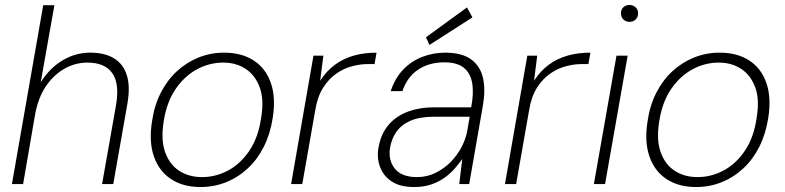

<svg xmlns="http://www.w3.org/2000/svg" viewBox="-20 -741 3160 773"><path d="M28 0 154 -720H199L144 -410Q180 -467 232 -498Q284 -529 343 -529Q401 -529 438.5 -506.5Q476 -484 490.5 -438.5Q505 -393 493 -324L436 0H391L447 -317Q462 -404 432 -446.5Q402 -489 332 -489Q282 -489 238 -463.5Q194 -438 164 -392.5Q134 -347 122 -284L73 0Z M787 12Q717 12 668.5 -20Q620 -52 599.5 -111.5Q579 -171 592 -252Q601 -316 627 -367Q653 -418 692 -454Q731 -490 779.5 -509.5Q828 -529 882 -529Q953 -529 1001.5 -497.5Q1050 -466 1070.5 -407Q1091 -348 1078 -266Q1068 -202 1042.5 -151Q1017 -100 978 -63.5Q939 -27 890.5 -7.5Q842 12 787 12ZM793 -28Q849 -28 899 -55Q949 -82 984.5 -135Q1020 -188 1031 -265Q1044 -340 1025.5 -389.5Q1007 -439 968.5 -464Q930 -489 879 -489Q823 -489 773 -462Q723 -435 687 -382.5Q651 -330 639 -252Q627 -178 645 -128Q663 -78 702 -53Q741 -28 793 -28Z M1152 0 1242 -517H1282L1269 -416Q1296 -457 1330 -481.5Q1364 -506 1405.5 -517.5Q1447 -529 1496 -529L1488 -483H1459Q1431 -483 1398 -474.5Q1365 -466 1334.5 -445Q1304 -424 1281 -388Q1258 -352 1249 -296L1197 0Z M1647 12Q1592 12 1558.5 -9.5Q1525 -31 1511 -66.5Q1497 -102 1503 -142Q1512 -199 1542.5 -236Q1573 -273 1621 -291Q1669 -309 1729 -309H1877Q1888 -366 1881 -406.5Q1874 -447 1847 -468.5Q1820 -490 1769 -490Q1708 -490 1664 -461Q1620 -432 1600 -374H1553Q1570 -426 1603 -460.5Q1636 -495 1680 -512Q1724 -529 1772 -529Q1841 -529 1878 -501Q1915 -473 1925 -425Q1935 -377 1924 -315L1869 0H1829L1841 -101Q1830 -85 1813 -65Q1796 -45 1772.5 -27.5Q1749 -10 1718 1Q1687 12 1647 12ZM1659 -28Q1699 -28 1733.5 -45Q1768 -62 1794.5 -89Q1821 -116 1838 -148.5Q1855 -181 1861 -213L1871 -271H1727Q1670 -271 1633 -255Q1596 -239 1576 -210.5Q1556 -182 1550 -144Q1543 -94 1570.5 -61Q1598 -28 1659 -28ZM1709 -560 1695 -591 1860 -711 1882 -671Z M2013 0 2103 -517H2143L2130 -416Q2157 -457 2191 -481.5Q2225 -506 2266.5 -517.5Q2308 -529 2357 -529L2349 -483H2320Q2292 -483 2259 -474.5Q2226 -466 2195.5 -445Q2165 -424 2142 -388Q2119 -352 2110 -296L2058 0Z M2371 0 2462 -517H2507L2416 0ZM2514 -653Q2500 -653 2490 -662.5Q2480 -672 2480 -688Q2480 -703 2490 -712Q2500 -721 2514 -721Q2528 -721 2538.5 -712Q2549 -703 2549 -688Q2549 -672 2539 -662.5Q2529 -653 2514 -653Z M2782 12Q2712 12 2663.5 -20Q2615 -52 2594.5 -111.5Q2574 -171 2587 -252Q2596 -316 2622 -367Q2648 -418 2687 -454Q2726 -490 2774.5 -509.5Q2823 -529 2877 -529Q2948 -529 2996.5 -497.5Q3045 -466 3065.5 -407Q3086 -348 3073 -266Q3063 -202 3037.5 -151Q3012 -100 2973 -63.5Q2934 -27 2885.5 -7.5Q2837 12 2782 12ZM2788 -28Q2844 -28 2894 -55Q2944 -82 2979.5 -135Q3015 -188 3026 -265Q3039 -340 3020.5 -389.5Q3002 -439 2963.5 -464Q2925 -489 2874 -489Q2818 -489 2768 -462Q2718 -435 2682 -382.5Q2646 -330 2634 -252Q2622 -178 2640 -128Q2658 -78 2697 -53Q2736 -28 2788 -28Z"/></svg>

Font: DM Sans 11pt ExtraLight
Style: Italic
Weight: 250
Italic angle: -10°
Version: Version 4.004;gftools[0.9.30]